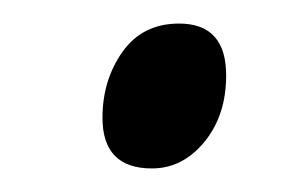

<svg xmlns="http://www.w3.org/2000/svg" viewBox="-20 -433 245 163"><path d="M172 -369Q172 -413 132 -413Q101 -413 84 -389Q67 -365 67 -333Q67 -290 109 -290Q135 -290 153.5 -312.5Q172 -335 172 -369Z"/></svg>

Font: Noto Sans Display Condensed
Style: Italic
Weight: 400
Width: 3
Designer: Monotype Design team
Foundry: Monotype Imaging Inc.
Version: 1.000